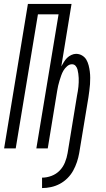

<svg xmlns="http://www.w3.org/2000/svg" viewBox="-20 -755 540 977"><path d="M194 202V149Q218 149 242 140Q266 131 283.5 113Q301 95 310.5 71.5Q320 48 324 24L372 -269Q374 -280 376 -291Q378 -302 379 -313.5Q380 -325 380.5 -336Q381 -347 380.5 -358Q380 -369 378.5 -380Q377 -391 374.5 -401Q372 -411 365 -419.5Q358 -428 346 -428Q333 -428 321.5 -418Q310 -408 303 -396Q296 -384 291.5 -371Q287 -358 283 -345Q279 -332 276 -319Q273 -306 271 -293L223 0H165L278 -682H173L60 0H1L122 -735H344L292 -417Q298 -428 305 -439.5Q312 -451 321 -460Q330 -469 342.5 -475Q355 -481 367 -481Q384 -481 398 -472.5Q412 -464 419.5 -451Q427 -438 431 -422.5Q435 -407 437 -391Q439 -375 439 -359Q439 -343 438 -326.5Q437 -310 434.5 -293Q432 -276 430 -260L383 24Q379 47 371.5 69.5Q364 92 352.5 113Q341 134 323.5 151.5Q306 169 284.5 180.5Q263 192 239.5 197Q216 202 194 202Z"/></svg>

Font: Iosevka Light Oblique
Style: Regular
Weight: 300
Italic angle: -9°
Monospace: yes
Designer: Belleve Invis
Foundry: Belleve Invis
Version: Version 32.5.0; ttfautohint (v1.8.4)